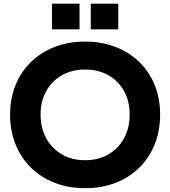

<svg xmlns="http://www.w3.org/2000/svg" viewBox="-20 -994 910 1027"><path d="M435.5 12.5Q346.5 12.5 272.8 -16Q199 -44.5 145.5 -97.2Q92 -150 63 -222.2Q34 -294.5 34 -381.5Q34 -467.5 63.2 -539Q92.5 -610.5 145.8 -662.5Q199 -714.5 272.8 -743Q346.5 -771.5 435.5 -771.5Q524.5 -771.5 598 -743Q671.5 -714.5 725 -662.5Q778.5 -610.5 807.5 -539Q836.5 -467.5 836.5 -381.5Q836.5 -294.5 807.5 -222.2Q778.5 -150 725 -97.2Q671.5 -44.5 598 -16Q524.5 12.5 435.5 12.5ZM435 -137Q506 -137 559.8 -168.2Q613.5 -199.5 643.5 -254.5Q673.5 -309.5 673.5 -381.5Q673.5 -452.5 643.5 -506.8Q613.5 -561 559.8 -591.5Q506 -622 435.5 -622Q365 -622 311.2 -591.5Q257.5 -561 227.2 -506.8Q197 -452.5 197 -381.5Q197 -309.5 227.2 -254.5Q257.5 -199.5 311 -168.2Q364.5 -137 435 -137ZM258 -974.5H405.5V-837H258ZM465.5 -974.5H612.5V-837H465.5Z"/></svg>

Font: Hepta Slab
Style: Bold
Weight: 700
Designer: Michael LaGattuta
Foundry: Michael LaGattuta
Version: Version 1.100